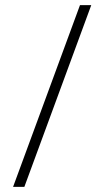

<svg xmlns="http://www.w3.org/2000/svg" viewBox="-20 -729 407 749"><path d="M292 -709H336L75 0H31Z"/></svg>

Font: Taviraj Light
Style: Regular
Weight: 300
Designer: Katatrad Team
Foundry: CadsonDemak
Version: Version 1.001